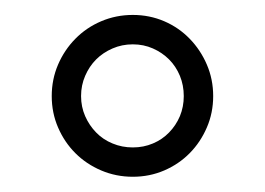

<svg xmlns="http://www.w3.org/2000/svg" viewBox="-20 -713 348 252"><path d="M221.2 -586.9Q221.2 -601.1 216.1 -613.5Q210.9 -626 201.9 -635Q192.9 -644 180.7 -649.4Q168.5 -654.8 154.3 -654.8Q140.1 -654.8 127.7 -649.4Q115.2 -644 106.2 -635Q97.2 -626 91.8 -613.5Q86.4 -601.1 86.4 -586.9Q86.4 -572.8 91.8 -560.5Q97.2 -548.3 106.2 -539.1Q115.2 -529.8 127.7 -524.7Q140.1 -519.5 154.3 -519.5Q168.5 -519.5 180.7 -524.7Q192.9 -529.8 201.9 -539.1Q210.9 -548.3 216.1 -560.5Q221.2 -572.8 221.2 -586.9ZM259.8 -586.9Q259.8 -564.9 251.5 -545.7Q243.2 -526.4 229 -512Q214.8 -497.6 195.6 -489.3Q176.3 -481 154.3 -481Q132.3 -481 112.8 -489.3Q93.3 -497.6 78.9 -512Q64.5 -526.4 56.2 -545.7Q47.9 -564.9 47.9 -586.9Q47.9 -608.9 56.2 -628.2Q64.5 -647.5 78.9 -662.1Q93.3 -676.8 112.8 -685.1Q132.3 -693.4 154.3 -693.4Q176.3 -693.4 195.6 -685.1Q214.8 -676.8 229 -662.1Q243.2 -647.5 251.5 -628.2Q259.8 -608.9 259.8 -586.9Z"/></svg>

Font: Doulos SIL APac
Style: Regular
Weight: 400
Designer: Walt Agee, Victor Gaultney, Peter Martin, Debbi Hosken, Becca Hirsbrunner
Foundry: SIL International
Version: Version 5.000